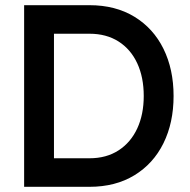

<svg xmlns="http://www.w3.org/2000/svg" viewBox="-20 -720 733 740"><path d="M143 0V-110H325Q390 -110 437 -140.5Q484 -171 509 -225Q534 -279 534 -350Q534 -422 509 -476Q484 -530 437 -560Q390 -590 325 -590H143V-700H325Q425 -700 498 -655.5Q571 -611 610 -532Q649 -453 649 -350Q649 -247 610 -168Q571 -89 498 -44.5Q425 0 325 0ZM73 0V-700H188V0Z"/></svg>

Font: Fustat
Style: Bold
Weight: 700
Designer: Mohamed Gaber, Khaled Hosny, Laura Garcia Mut
Foundry: Kief Type Foundry, Alif Type Foundry, Hard Type Foundry
Version: Version 1.007